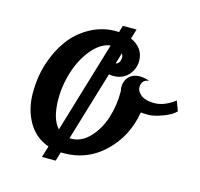

<svg xmlns="http://www.w3.org/2000/svg" viewBox="-120 -931 1165 1120"><g transform="rotate(15 462.5 -370.5)"><path d="M925 -402Q902 -377 849 -357.5Q796 -338 764.5 -338Q733 -338 718 -340Q693 -192 590.5 -93Q488 6 346 6H327L311 60H228L249 -9Q166 -38 123 -114.5Q80 -191 80 -288Q80 -385 107 -468.5Q134 -552 181.5 -617Q229 -682 301 -721.5Q373 -761 457 -761L474 -760L486 -801H569L551 -742Q631 -706 631 -627Q631 -579 597.5 -541.5Q564 -504 505 -504Q493 -504 481 -507L355 -87H364Q427 -87 476.5 -140Q526 -193 549.5 -268Q573 -343 573 -420V-432Q570 -443 570 -453Q570 -501 604 -526Q626 -542 659 -542Q668 -542 688 -539Q708 -536 716 -530Q695 -529 683.5 -516Q672 -503 672 -481Q672 -459 692 -440Q720 -413 779.5 -413Q839 -413 903 -462ZM233 -293Q233 -173 282 -121L447 -672Q391 -665 341 -608.5Q291 -552 262 -467Q233 -382 233 -293ZM522 -645 502 -578Q527 -585 530 -617Q530 -631 522 -645Z"/></g></svg>

Font: Lily Script One
Style: Regular
Weight: 400
Designer: Julia Petretta
Foundry: Julia Petretta
Version: Version 1.002;PS 001.001;hotconv 1.0.70;makeotf.lib2.5.58329